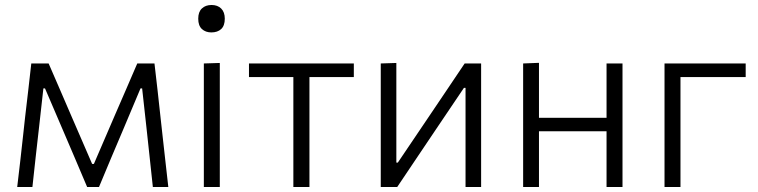

<svg xmlns="http://www.w3.org/2000/svg" viewBox="-20 -750 3038 770"><path d="M49 0Q55.5 -54.5 61.5 -106.5Q67 -158.5 73 -210L80.5 -278.5Q87 -332.5 93.2 -387Q99.5 -441.5 105.5 -495.5H175Q197 -444.5 219.5 -393Q242 -341.5 263.5 -291L349.5 -92.5H356.5L442 -291Q464.5 -342.5 486.5 -393.5Q508.5 -444.5 530.5 -495.5H599.5Q605.5 -442.5 612 -387Q618 -331 624 -277.5L631.5 -209.5Q637 -159 643 -106.5Q649 -53.5 655 0H593Q586.5 -59.5 580 -121Q573 -182 567 -241.5L550 -395.5H543.5L474.5 -231.5Q450 -173.5 425.5 -116Q401 -58 377 0H329.5Q305 -58 280.5 -115.5Q255.5 -173 231.5 -230L160.5 -395.5H154L137 -243Q130 -182 123.2 -121.2Q116.5 -60.5 110 0Z M797.5 0V-495.5L861.5 -497.5V0ZM827.5 -620Q804.5 -620 789.8 -633.5Q775 -647 775 -675Q775 -702.5 789.8 -716.2Q804.5 -730 828.5 -730Q852.5 -730 867 -715.8Q881.5 -701.5 881.5 -675Q881.5 -647 867 -633.5Q852.5 -620 827.5 -620Z M1156.5 0V-441H978.5V-495.5H1399V-441H1221V0Z M1507 0V-495.5L1569.5 -497.5V-98H1575.5L1693 -272Q1730.5 -327.5 1768.5 -384Q1806.5 -440.5 1843.5 -495.5H1909.5V0H1847V-397.5H1840.5L1724.5 -225.5Q1686.5 -168.5 1648.5 -112.5Q1610.5 -56 1573 0Z M2078 0V-495.5L2141.5 -498V-277.5H2412.5V-495.5H2476.5V0H2412.5V-223.5H2141.5V0Z M2645 0V-495.5H2970.5V-441H2709V0Z"/></svg>

Font: Heraclito Light
Style: Regular
Weight: 300
Designer: Kostas Bartsokas (font) & Cristiano Sobral (main changes)
Foundry: Kostas Bartsokas (font) & Cristiano Sobral (main changes)
Version: Version 1.00;July 8, 2020;FontCreator 13.0.0.2655 64-bit